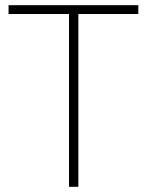

<svg xmlns="http://www.w3.org/2000/svg" viewBox="-20 -720 566 740"><path d="M246 -666H13V-700H513V-666H282V0H246Z"/></svg>

Font: Cairo ExtraLight
Style: Regular
Weight: 275
Designer: Mohamed Gaber, Accademia di Belle Arti di Urbino and others
Foundry: Kief Type Foundry, Accademia di Belle Arti di Urbino and others
Version: Version 3.011